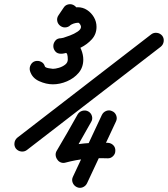

<svg xmlns="http://www.w3.org/2000/svg" viewBox="-20 -626 812 929"><path d="M288 -589Q296 -602 311.5 -605Q327 -608 340 -599Q353 -590 356 -575Q359 -560 350 -547Q344 -538 337.5 -528.5Q331 -519 325 -510Q325 -510 325 -510Q325 -510 325 -510Q317 -497 301.5 -494Q286 -491 273 -500Q260 -509 257 -524Q254 -539 263 -552Q269 -561 275.5 -570.5Q282 -580 288 -589Q288 -589 288 -589Q288 -589 288 -589ZM317 -502Q305 -492 289.5 -494Q274 -496 265 -508Q255 -520 257 -535.5Q259 -551 271 -560Q308 -590 356 -591Q381 -591 401.5 -577.5Q422 -564 434.5 -542.5Q447 -521 447 -496Q447 -461 424.5 -436Q402 -411 369.5 -395Q337 -379 308 -372Q300 -370 292 -368Q284 -366 275 -366Q257 -366 247.5 -377.5Q238 -389 238 -403Q238 -417 247.5 -429Q257 -441 275 -441Q278 -441 285.5 -443Q293 -445 298 -445Q325 -445 344 -428Q363 -411 373 -386Q383 -361 383 -338Q383 -300 360.5 -273.5Q338 -247 304 -232.5Q270 -218 236 -218Q203 -218 169 -233.5Q135 -249 125 -283Q125 -283 125 -283Q125 -283 125 -283Q121 -298 128.5 -312Q136 -326 150 -330Q165 -334 179 -327Q193 -320 197 -305Q199 -299 215 -296Q231 -293 236 -293Q248 -293 265 -298Q282 -303 295 -313Q308 -323 308 -338Q308 -370 298 -370Q293 -370 287.5 -368Q282 -366 276 -366Q257 -366 247.5 -377.5Q238 -389 238 -403Q238 -417 247.5 -429Q257 -441 275 -441Q279 -441 282.5 -442Q286 -443 289 -444Q299 -447 319 -454.5Q339 -462 355.5 -473Q372 -484 372 -496Q372 -501 367.5 -508.5Q363 -516 358 -516Q335 -515 317 -502Q317 -502 317 -502Q317 -502 317 -502ZM765 -453Q774 -441 772 -425.5Q770 -410 758 -400Q596 -275 434 -150Q272 -25 110 100Q110 100 110 100Q110 100 110 100Q98 109 82.5 107Q67 105 57 93Q48 81 50 65.5Q52 50 64 40Q226 -85 388 -210Q550 -335 712 -460Q724 -469 739.5 -467Q755 -465 765 -453ZM523 -88Q537 -82 542.5 -67Q548 -52 541 -38Q506 37 471 111.5Q436 186 401 261Q401 261 401 261Q401 261 401 261Q394 275 379.5 280.5Q365 286 351 279Q337 272 331.5 257.5Q326 243 333 229Q368 154 403 79.5Q438 5 473 -70Q480 -84 494.5 -89.5Q509 -95 523 -88ZM356 -73Q364 -86 379 -90Q394 -94 407 -87Q421 -79 425 -64Q429 -49 421 -36Q396 9 370 54Q344 99 319 144Q313 154 301.5 148Q290 142 280 130Q271 117 268 104.5Q265 92 276 89Q334 73 388 68Q442 63 502 65Q518 66 528.5 77Q539 88 538 104Q538 119 526.5 130Q515 141 500 140Q445 138 396.5 142.5Q348 147 296 161Q285 164 274.5 160Q264 156 258 147Q251 138 249.5 127Q248 116 253 106Q279 62 305 17Q331 -28 356 -73Q356 -73 356 -73Q356 -73 356 -73Z"/></svg>

Font: FRB American Cursive Guidelines Arrows Extrabold
Style: Bold Italic
Weight: 800
Italic angle: -25°
Version: Version 2.0;Modular Font Editor K font №1